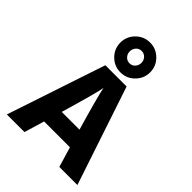

<svg xmlns="http://www.w3.org/2000/svg" viewBox="-274 -1110 1239 1239"><g transform="rotate(45 345.0 -491.0)"><path d="M311 -888.5Q296 -872 296 -849Q296 -826 311 -809.5Q326 -793 349 -793Q372 -793 387 -809.5Q402 -826 402 -849Q402 -872 387 -888.5Q372 -905 349 -905Q326 -905 311 -888.5ZM445 -942Q485 -902 485 -846Q485 -790 445 -750Q405 -710 349 -710Q293 -710 253 -750Q213 -790 213 -846Q213 -902 253 -942Q293 -982 349 -982Q405 -982 445 -942ZM184 0H23L248 -674H442L667 0H502L461 -138H225ZM343 -562Q337 -518 262 -262H424Q357 -491 343 -562Z"/></g></svg>

Font: Hind Jalandhar
Style: Bold
Weight: 700
Designer: Namrata Goyal
Foundry: Indian Type Foundry
Version: Version 0.702;PS 1.0;hotconv 1.0.81;makeotf.lib2.5.63406